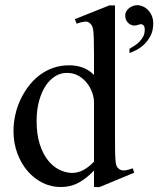

<svg xmlns="http://www.w3.org/2000/svg" viewBox="-20 -716 653 750"><path d="M369.1 14.6H347.2V-49.8Q317.4 -18.6 286.6 -2Q255.9 14.6 216.8 14.6Q179.7 14.6 146.2 -2Q112.8 -18.6 87.6 -47.9Q62.5 -77.1 47.6 -117.4Q32.7 -157.7 32.7 -205.1Q32.7 -233.9 39.1 -264.2Q45.4 -294.4 58.1 -322.8Q70.8 -351.1 89.4 -376.2Q107.9 -401.4 131.8 -420.2Q155.8 -439 185.5 -450Q215.3 -460.9 250 -460.9Q279.3 -460.9 303.5 -451.9Q327.6 -442.9 347.2 -423.3V-506.3Q347.2 -543.5 346.4 -564.9Q345.7 -586.4 344 -598.4Q342.3 -610.4 339.4 -615.2Q336.4 -620.1 332 -624.5Q323.7 -632.8 311.3 -631.6Q298.8 -630.4 279.3 -623.5L272.5 -641.1L406.7 -694.8H429.2V-177.2Q429.2 -141.1 429.7 -119.4Q430.2 -97.7 431.6 -85Q433.1 -72.3 436 -66.4Q439 -60.5 444.3 -56.6Q453.1 -49.3 466.1 -50.3Q479 -51.3 498.5 -58.6L504.4 -41.5ZM347.2 -315.9Q347.2 -334.5 340.1 -354.5Q333 -374.5 319.8 -391.4Q306.6 -408.2 287.6 -419.4Q268.6 -430.7 244.1 -431.2Q219.2 -432.1 197.3 -419.2Q175.3 -406.2 158.9 -381.8Q142.6 -357.4 132.8 -322.3Q123 -287.1 123 -244.1Q123 -189.9 135.7 -151.4Q148.4 -112.8 168.5 -88.4Q188.5 -64 212.9 -52.5Q237.3 -41 260.7 -40.5Q284.2 -40.5 305.2 -51.5Q326.2 -62.5 347.2 -84.5ZM578.6 -624.5Q578.6 -596.2 567.9 -575.9Q557.1 -555.7 542.5 -542Q527.8 -528.3 512 -520.3Q496.1 -512.2 485.8 -508.8V-525.4Q495.1 -530.8 505.6 -537.6Q516.1 -544.4 524.9 -553.5Q533.7 -562.5 539.6 -573.7Q545.4 -585 545.4 -599.6Q545.4 -613.3 540 -617.4Q534.7 -621.6 531.7 -621.6Q527.3 -621.6 519.5 -618.9Q511.7 -616.2 504.9 -616.2Q498.5 -616.2 492.2 -618.9Q485.8 -621.6 480.7 -626.5Q475.6 -631.3 472.4 -638.4Q469.2 -645.5 469.2 -654.8Q469.2 -665 473.9 -672.6Q478.5 -680.2 485.6 -685.3Q492.7 -690.4 500.7 -693.1Q508.8 -695.8 516.1 -695.8Q526.9 -695.8 538.1 -690.9Q549.3 -686 558.3 -676.8Q567.4 -667.5 573 -654.3Q578.6 -641.1 578.6 -624.5Z"/></svg>

Font: Doulos SIL Compact
Style: Regular
Weight: 400
Designer: Walt Agee, Victor Gaultney, Peter Martin, Debbi Hosken
Foundry: SIL International
Version: Version 4.110; 2011; Maintenance release ; LnSpcTght